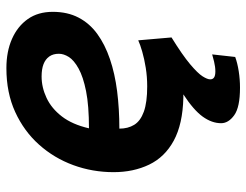

<svg xmlns="http://www.w3.org/2000/svg" viewBox="-105 -475 770 600"><g transform="rotate(-90 280.0 -175.0)"><path d="M306 190Q245 190 220 172Q195 154 195 131Q195 102 215.5 73.5Q236 45 285 13Q283 13 280 13Q277 13 275 13Q192 11 140.5 -17Q89 -45 65.5 -94Q42 -143 42 -205Q42 -271 64 -331Q86 -391 128 -438Q170 -485 230 -512.5Q290 -540 367 -540Q419 -540 458.5 -522.5Q498 -505 520.5 -473Q543 -441 543 -395Q543 -349 525 -314.5Q507 -280 474 -256Q441 -232 395.5 -216.5Q350 -201 295 -194Q240 -187 178 -187Q178 -160 190 -140.5Q202 -121 231 -110.5Q260 -100 310 -100Q340 -100 368 -104.5Q396 -109 418.5 -115.5Q441 -122 454 -128L463 -24Q408 10 379.5 34Q351 58 341.5 73Q332 88 332 97Q332 105 338 109Q344 113 357 113Q371 113 387.5 109Q404 105 410 103L402 175Q383 182 357.5 186Q332 190 306 190ZM179 -282Q250 -282 295 -291Q340 -300 366 -314.5Q392 -329 402 -345Q412 -361 412 -376Q412 -394 403.5 -406Q395 -418 379.5 -424Q364 -430 341 -430Q307 -430 274 -414.5Q241 -399 216 -366.5Q191 -334 179 -282Z"/></g></svg>

Font: Ubuntu Sans Mono
Style: Bold Italic
Weight: 700
Italic angle: -13.5°
Monospace: yes
Designer: Dalton Maag Ltd
Foundry: Dalton Maag Ltd
Version: Version 1.006